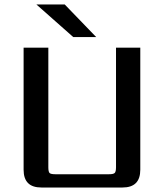

<svg xmlns="http://www.w3.org/2000/svg" viewBox="-20 -834 730 854"><path d="M195 -622V-90Q195 -70 200.5 -64.5Q206 -59 226 -59H465Q484 -59 490 -64.5Q496 -70 496 -90V-622H604V-79Q604 0 525 0H164Q85 0 85 -79V-622ZM268 -814 408 -669H306L142 -814Z"/></svg>

Font: Sarpanch Medium
Style: Regular
Weight: 500
Designer: Manushi Parikh (Devanagari and Latin), Jyotish Sonowal (Devanagari)
Foundry: Indian Type Foundry
Version: Version 2.004;PS 1.0;hotconv 1.0.78;makeotf.lib2.5.61930; tt